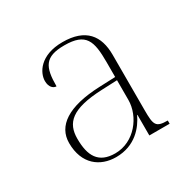

<svg xmlns="http://www.w3.org/2000/svg" viewBox="-90 -808 514 516"><g transform="rotate(-30 167.0 -550.0)"><path d="M133 -380C193 -380 224 -420 238 -450H239V-386H302V-396C265 -396 262 -405 262 -451V-623C262 -682 234 -720 162 -720C92 -720 69 -678 69 -653C69 -633 80 -625 89 -625C89 -685 101 -710 162 -710C229 -710 238 -680 238 -614V-568L188 -566C89 -562 42 -529 42 -476C42 -410 84 -380 133 -380ZM136 -390C84 -390 67 -422 67 -475C67 -524 94 -552 190 -556L238 -558V-497C238 -446 196 -390 136 -390Z"/></g></svg>

Font: Noto Serif Display Thin
Style: Regular
Weight: 100
Designer: Monotype Design Team
Foundry: Monotype Imaging Inc.
Version: Version 2.009